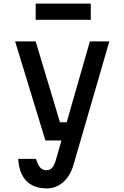

<svg xmlns="http://www.w3.org/2000/svg" viewBox="-20 -830 690 1066"><path d="M64 -600H178L313 -151H378L351 -50H232ZM587 -600 387 89Q369 148 330 182Q291 216 240 216Q167 216 126.5 174.5Q86 133 81 52H180Q190 85 203 100Q216 115 237 115Q257 115 269 102Q281 89 290 59L479 -600ZM178 -720V-810H484V-720Z"/></svg>

Font: Martian Mono SemiCondensed
Style: Regular
Weight: 400
Width: 4
Designer: Roman Shamin
Foundry: Evil Martians
Version: Version 1.000